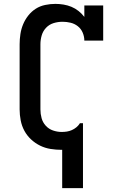

<svg xmlns="http://www.w3.org/2000/svg" viewBox="-20 -763 640 988"><path d="M300 205V8Q299 8 298.5 8Q298 8 297 8Q269 8 240.5 3.5Q212 -1 186.5 -13.5Q161 -26 140 -45.5Q119 -65 105.5 -90Q92 -115 86.5 -143.5Q81 -172 81 -200V-535Q81 -561 85 -587.5Q89 -614 99 -638Q109 -662 125.5 -683Q142 -704 164 -718Q186 -732 212.5 -737.5Q239 -743 265 -743Q286 -743 307 -739.5Q328 -736 347.5 -728Q367 -720 384 -706.5Q401 -693 414 -676V-735H511V-554H414Q414 -575 405.5 -595Q397 -615 380.5 -628Q364 -641 343.5 -646Q323 -651 302 -651Q278 -651 255.5 -644Q233 -637 217 -620Q201 -603 194.5 -580.5Q188 -558 188 -535V-200Q188 -177 194 -155Q200 -133 215.5 -116Q231 -99 253 -91.5Q275 -84 297 -84Q311 -84 324 -86Q337 -88 349.5 -93.5Q362 -99 372.5 -107.5Q383 -116 390 -127L391 -129H407V205Z"/></svg>

Font: Iosevka Curly Slab SmBdEx
Style: Regular
Weight: 600
Width: 7
Monospace: yes
Designer: Belleve Invis
Foundry: Belleve Invis
Version: Version 11.1.0; ttfautohint (v1.8.3)